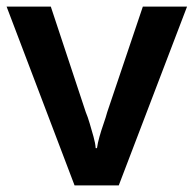

<svg xmlns="http://www.w3.org/2000/svg" viewBox="-20 -562 587 582"><path d="M206 0 0 -542H134L240 -222Q246 -208 252 -187.5Q258 -167 263.5 -147.5Q269 -128 270 -113H274Q276 -128 281.5 -147.5Q287 -167 294 -187Q301 -207 305 -222L413 -542H547L340 0Z"/></svg>

Font: Noto Sans Khmer SemiBold
Style: Regular
Weight: 600
Version: Version 2.003